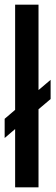

<svg xmlns="http://www.w3.org/2000/svg" viewBox="-20 -805 242 825"><path d="M0 -212V-294.5L45 -333V-785H145.5V-418L197.5 -462V-379.5L145.5 -335.5V0H45V-250.5Z"/></svg>

Font: Anybody Condensed Medium
Style: Regular
Weight: 500
Width: 3
Designer: Tyler Finck
Foundry: Etcetera Type Company
Version: Version 1.010; ttfautohint (v1.8.3) -l 8 -r 50 -G 200 -x 14 